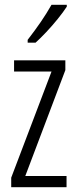

<svg xmlns="http://www.w3.org/2000/svg" viewBox="-20 -785 321 805"><path d="M259 0H27V-40L196 -485H39V-532H254V-491L86 -47H259ZM260 -757Q245 -734 222 -705.5Q199 -677 174 -650.5Q149 -624 129 -606H96V-618Q127 -658 151 -693Q175 -728 196 -765H260Z"/></svg>

Font: Noto Sans Lao UI ExtCond Light
Style: Regular
Weight: 300
Width: 2
Designer: Monotype Design Team
Foundry: Monotype Imaging Inc.
Version: Version 2.000; ttfautohint (v1.8.4.7-5d5b)